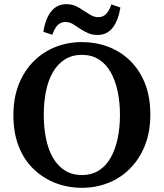

<svg xmlns="http://www.w3.org/2000/svg" viewBox="-20 -881 782 917"><path d="M371 16Q305 16 246 -6.5Q187 -29 141 -73Q95 -117 69.5 -181.5Q44 -246 44 -331Q44 -414 70 -479Q96 -544 141.5 -589Q187 -634 246 -657Q305 -680 371 -680Q437 -680 496 -658Q555 -636 600.5 -592Q646 -548 672 -483.5Q698 -419 698 -334Q698 -251 672 -186Q646 -121 600.5 -75.5Q555 -30 496 -7Q437 16 371 16ZM371 -45Q418 -45 452.5 -67Q487 -89 509 -128.5Q531 -168 542 -220Q553 -272 553 -332Q553 -392 542 -444Q531 -496 509 -535.5Q487 -575 452.5 -597Q418 -619 371 -619Q324 -619 289.5 -597Q255 -575 232.5 -536Q210 -497 199.5 -445Q189 -393 189 -333Q189 -273 199.5 -220.5Q210 -168 232.5 -128.5Q255 -89 289.5 -67Q324 -45 371 -45ZM187 -729Q197 -792 224.5 -826.5Q252 -861 297 -861Q322 -861 341 -852.5Q360 -844 378 -831Q395 -820 412.5 -809.5Q430 -799 450 -799Q472 -799 487 -814.5Q502 -830 512 -860L555 -845Q545 -783 518 -748.5Q491 -714 446 -714Q421 -714 401.5 -722.5Q382 -731 365 -742Q347 -754 330 -765Q313 -776 292 -776Q270 -776 255 -760.5Q240 -745 230 -715Z"/></svg>

Font: Source Serif 4 SemiBold
Style: Regular
Weight: 600
Designer: Frank Grießhammer
Foundry: Adobe Systems Incorporated
Version: Version 4.004;hotconv 1.0.116;makeotfexe 2.5.65601